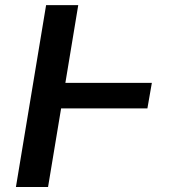

<svg xmlns="http://www.w3.org/2000/svg" viewBox="-20 -748 692 768"><path d="M587.4 -416.5H241.5L293 -727.6H164.4L43.7 0H172.2L224.4 -314.3H569.6Z"/></svg>

Font: Magic Ui Pro Semi Bold
Style: Italic
Weight: 600
Italic angle: -9.39999°
Designer: Stefan Endress, Andreas Faust
Version: Version 1.000;FEAKit 1.0